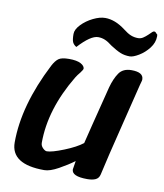

<svg xmlns="http://www.w3.org/2000/svg" viewBox="-80 -747 718 840"><g transform="rotate(10 278.5 -327.0)"><path d="M217 -534Q205 -541 200 -551.5Q195 -562 195 -588Q195 -608 216 -630Q237 -652 266.5 -666.5Q296 -681 320 -681Q364 -681 410 -646Q429 -631 444 -625Q459 -619 476 -619Q488 -619 498 -625.5Q508 -632 518 -641.5Q528 -651 533 -656Q537 -660 542 -660Q546 -660 550 -655Q554 -650 555 -650Q557 -650 557 -641Q557 -613 538 -588.5Q519 -564 494 -549Q469 -534 454 -534Q431 -534 412.5 -541.5Q394 -549 368 -566Q349 -581 334.5 -587Q320 -593 304 -593Q271 -593 217 -534ZM364 27Q295 27 295 -4L301 -42Q273 -21 235 0Q197 21 172 21Q24 21 24 -76Q24 -241 123 -434Q135 -457 148.5 -467Q162 -477 195 -477Q230 -477 247.5 -467.5Q265 -458 265 -445Q265 -442 254 -427Q243 -414 235 -401Q141 -244 141 -95Q141 -82 151 -72Q161 -62 169 -62Q191 -62 243.5 -83Q296 -104 324 -126L344 -207Q380 -352 389 -385Q400 -425 417.5 -450.5Q435 -476 473 -476Q526 -476 526 -444Q526 -439 523.5 -431.5Q521 -424 520 -419L480 -257Q432 -64 419 -3Q415 14 401 20.5Q387 27 364 27Z"/></g></svg>

Font: Sriracha
Style: Regular
Weight: 400
Designer: Suppakit Chalermlarp
Version: Version 1.002g